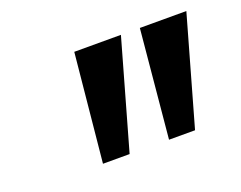

<svg xmlns="http://www.w3.org/2000/svg" viewBox="-68 -933 735 586"><g transform="rotate(-20 300.0 -639.5)"><path d="M213.5 -815H365L265.5 -464H179ZM426.5 -815H577.5L478 -464H393.5Z"/></g></svg>

Font: JuliaMono SemiBoldItalic
Style: Regular
Weight: 600
Italic angle: -9°
Monospace: yes
Designer: cormullion
Foundry: corm
Version: Version 0.049; ttfautohint (v1.8.4)